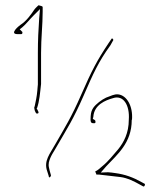

<svg xmlns="http://www.w3.org/2000/svg" viewBox="-20 -736 605 720"><path d="M46 -608H59C63 -608 64 -610 64 -614V-616L54 -626L64 -634C78 -646 91 -663 106 -678L130 -702L127 -668C124 -626 122 -584 122 -538V-419C121 -413 121 -405 120 -396C118 -373 114 -356 110 -337V-336H109C107 -329 112 -312 118 -310C131 -310 121 -322 119 -327H118V-331H119C128 -357 130 -386 134 -421V-538C134 -592 140 -644 140 -692V-708C140 -711 140 -712 133 -714C124 -717 124 -716 124 -716C119 -711 112 -705 108 -699C96 -681 79 -657 57 -643C51 -639 13 -608 46 -608ZM157 -94 163 -75V-73C165 -67 172 -75 171 -79L166 -97C164 -107 161 -114 163 -124V-126C169 -152 183 -168 193 -187C234 -258 254 -287 293 -376C330 -461 349 -504 394 -566L404 -584C404 -584 405 -585 405 -586C405 -588 402 -592 400 -592C400 -592 398 -591 398 -590L387 -574C343 -508 324 -471 285 -382C247 -295 225 -261 186 -193C168 -160 143 -133 157 -94ZM320 -300C318 -277 322 -275 328 -274H335C336 -274 338 -275 338 -278V-279C339 -285 334 -287 328 -290L330 -298C333 -343 375 -360 404 -368C443 -381 467 -341 463 -287C463 -237 444 -202 423 -176C406 -156 384 -129 364 -113C353 -104 348 -98 337 -93C338 -90 340 -85 342 -81C347 -82 356 -81 363 -80C388 -77 409 -75 432 -72C457 -69 485 -55 506 -43L517 -37C522 -34 526 -47 522 -47L511 -53C479 -71 449 -82 412 -87C403 -88 393 -90 385 -90L358 -89L378 -112C420 -157 474 -200 474 -286V-287H475C479 -339 455 -378 424 -382C408 -384 396 -376 378 -370C361 -362 340 -346 330 -332C324 -323 321 -315 320 -300ZM394 -566C394 -566 394 -565 394 -565C394 -565 394 -566 394 -566ZM464 -287C464 -287 463 -287 463 -287C463 -287 464 -287 464 -287Z"/></svg>

Font: Stray Cat
Style: HlCn
Weight: 100
Version: Version 1.0